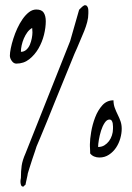

<svg xmlns="http://www.w3.org/2000/svg" viewBox="-20 -711 501 731"><path d="M59.6 -33.2Q59.6 -59.6 62.5 -80.1Q65.4 -100.6 77.1 -127L247.1 -554.7L281.2 -673.8Q282.2 -674.8 288.6 -681.2Q294.9 -687.5 298.8 -689.5Q299.8 -689.5 300.8 -690.4L302.7 -691.4Q308.6 -691.4 311.5 -687.5Q314.5 -683.6 315.4 -679.2Q316.4 -674.8 316.4 -668.9V-660.2Q316.4 -643.6 312 -627Q307.6 -610.4 300.8 -593.3Q293.9 -576.2 286.6 -559.6Q279.3 -543 273.4 -528.3Q264.6 -509.8 251.5 -476.6Q238.3 -443.4 222.2 -404.8Q206.1 -366.2 189.9 -325.7Q173.8 -285.2 159.2 -249.5Q144.5 -213.9 133.8 -188Q123 -162.1 119.1 -153.3Q118.2 -149.4 113.3 -135.3Q108.4 -121.1 103 -105Q97.7 -88.9 92.8 -73.2Q87.9 -57.6 85.9 -50.8Q85.9 -48.8 84.5 -42.5Q83 -36.1 81.5 -28.8Q80.1 -21.5 78.6 -15.6Q77.1 -9.8 77.1 -7.8L72.3 -3.9Q69.3 -1 68.4 0Q62.5 -1 60.5 -5.4Q58.6 -9.8 58.1 -16.1Q57.6 -22.5 58.6 -27.8Q59.6 -33.2 59.6 -33.2ZM323.2 -127Q323.2 -129.9 323.2 -134.3Q323.2 -138.7 322.8 -144.5Q322.3 -150.4 322.3 -154.3V-162.1Q322.3 -179.7 327.1 -208.5Q332 -237.3 342.3 -264.2Q352.5 -291 369.6 -310.1Q386.7 -329.1 412.1 -329.1Q412.1 -313.5 417 -300.3Q421.9 -287.1 428.2 -274.4Q434.6 -261.7 439 -249Q443.4 -236.3 443.4 -220.7Q443.4 -203.1 438 -184.1Q432.6 -165 421.9 -148.9Q411.1 -132.8 395 -122.1Q378.9 -111.3 358.4 -111.3Q347.7 -111.3 338.4 -115.2Q329.1 -119.1 323.2 -127ZM17.6 -499Q17.6 -509.8 21 -526.9Q24.4 -543.9 30.8 -564Q37.1 -584 45.9 -603Q54.7 -622.1 65.9 -638.2Q77.1 -654.3 90.3 -664.6Q103.5 -674.8 118.2 -674.8Q138.7 -674.8 146.5 -662.6Q154.3 -650.4 154.3 -629.9Q154.3 -606.4 147.5 -578.6Q140.6 -550.8 126.5 -526.4Q112.3 -502 91.3 -485.4Q70.3 -468.8 42 -468.8Q32.2 -468.8 24.9 -479Q17.6 -489.3 17.6 -499ZM396.5 -255.9Q386.7 -255.9 378.4 -243.2Q370.1 -230.5 364.7 -213.4Q359.4 -196.3 356.4 -178.7Q353.5 -161.1 353.5 -151.4Q367.2 -151.4 377.4 -157.7Q387.7 -164.1 395 -173.8Q402.3 -183.6 406.2 -195.8Q410.2 -208 410.2 -220.7V-229.5Q410.2 -235.4 409.2 -241.2Q408.2 -247.1 405.3 -251.5Q402.3 -255.9 396.5 -255.9ZM102.5 -604.5Q91.8 -598.6 84 -587.9Q76.2 -577.1 70.8 -564.5Q65.4 -551.8 62.5 -538.6Q59.6 -525.4 59.6 -513.7Q71.3 -513.7 80.1 -521.5Q88.9 -529.3 93.8 -541Q98.6 -552.7 101.1 -565.4Q103.5 -578.1 103.5 -587.9Q103.5 -589.8 103 -596.2Q102.5 -602.5 102.5 -604.5Z"/></svg>

Font: Zeyada
Style: Regular
Weight: 400
Version: Version 1.002 2010